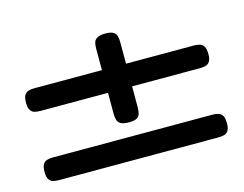

<svg xmlns="http://www.w3.org/2000/svg" viewBox="-70 -545 842 662"><g transform="rotate(-15 350.5 -213.5)"><path d="M66 -237Q54 -237 45 -239.5Q36 -242 30.5 -250.5Q25 -259 25 -276Q25 -295 30 -303.5Q35 -312 44 -315Q53 -318 65 -318H636Q648 -318 657 -315Q666 -312 671 -303Q676 -294 676 -276Q676 -259 670.5 -250.5Q665 -242 656 -239.5Q647 -237 634 -237ZM351 -120Q332 -120 322.5 -125Q313 -130 310 -139.5Q307 -149 307 -162V-395Q307 -409 310 -418Q313 -427 323 -432Q333 -437 351 -437Q370 -437 379 -431.5Q388 -426 390.5 -416.5Q393 -407 393 -394V-163Q393 -150 390.5 -140Q388 -130 379 -125Q370 -120 351 -120ZM66 10Q54 10 45 7.5Q36 5 30.5 -3.5Q25 -12 25 -30Q25 -48 30 -56.5Q35 -65 44 -68Q53 -71 65 -71H636Q648 -71 657 -68Q666 -65 671 -56.5Q676 -48 676 -29Q676 -12 670.5 -3.5Q665 5 656 7.5Q647 10 634 10Z"/></g></svg>

Font: Fredoka Expanded
Style: Regular
Weight: 400
Width: 7
Designer: Ben Nathan
Foundry: Milena B. Brandão, Ben Nathan
Version: Version 2.001